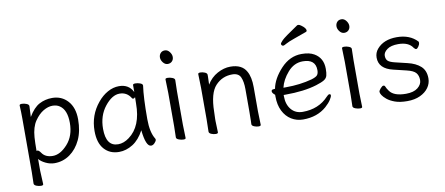

<svg xmlns="http://www.w3.org/2000/svg" viewBox="-75 -1017 3464 1493"><g transform="rotate(-10 1657.0 -270.5)"><path d="M163 162Q163 172 145 172Q127 172 108.5 164.5Q90 157 90 144L92 55V-368Q92 -421 89 -472Q89 -482 107 -482Q125 -482 144 -474.5Q163 -467 163 -454Q163 -448 162 -432Q161 -416 160.5 -398.5Q160 -381 159 -369Q199 -437 245.5 -461.5Q292 -486 347 -486Q422 -486 470 -433Q518 -380 518 -287Q518 -194 486.5 -127Q455 -60 401 -21.5Q347 17 279 17Q244 17 209 0Q174 -17 158 -38V56ZM190 -81Q217 -41 276 -41Q335 -41 392.5 -105Q450 -169 450 -271.5Q450 -374 396 -410Q373 -426 339 -426Q305 -426 267.5 -404Q230 -382 198 -335.5Q166 -289 160 -209Q157 -167 157 -101Q161 -103 164 -103Q175 -103 190 -81Z M789 18Q716 18 672 -31.5Q628 -81 628 -175Q628 -300 706 -394Q741 -437 785 -461.5Q829 -486 875 -486Q953 -486 985 -420V-475Q985 -485 1004 -485Q1023 -485 1042 -478Q1061 -471 1061 -459V-457Q1048 -368 1048 -195Q1048 -90 1083 -35Q1085 -31 1085 -24.5Q1085 -18 1071.5 -2.5Q1058 13 1042 13Q1001 13 987 -118Q950 -48 897.5 -15Q845 18 789 18ZM792 -42Q836 -42 879 -74Q983 -150 983 -330Q983 -355 984 -380Q975 -371 969 -371Q963 -371 960 -375Q929 -428 869.5 -428Q810 -428 753 -356Q696 -284 696 -180Q696 -42 792 -42Z M1316 1Q1316 10 1298.5 10Q1281 10 1261.5 2.5Q1242 -5 1242 -17L1244 -105V-368L1241 -475Q1241 -484 1259 -484Q1277 -484 1296 -476.5Q1315 -469 1315 -457L1313 -368V-105ZM1311.5 -678Q1327 -658 1327 -637.5Q1327 -617 1314 -603.5Q1301 -590 1280 -590Q1259 -590 1243.5 -609.5Q1228 -629 1228 -649.5Q1228 -670 1240.5 -684Q1253 -698 1274.5 -698Q1296 -698 1311.5 -678Z M1571 1Q1571 11 1553.5 11Q1536 11 1518 3.5Q1500 -4 1500 -17L1502 -115V-364L1499 -471Q1499 -481 1516.5 -481Q1534 -481 1552 -473.5Q1570 -466 1570 -453V-439Q1568 -411 1568 -376Q1600 -429 1651.5 -457Q1703 -485 1754 -485Q1846 -485 1880 -422Q1906 -376 1906 -297V-105L1909 1Q1909 11 1891.5 11Q1874 11 1856 3.5Q1838 -4 1838 -16V-17Q1839 -25 1839 -44L1840 -115V-293Q1840 -352 1824 -387.5Q1808 -423 1758 -423Q1679 -423 1625.5 -365.5Q1572 -308 1570 -162Q1569 -129 1568 -105V-89Q1568 -59 1571 1Z M2242 18Q2191 18 2149.5 -7.5Q2108 -33 2084 -81Q2060 -129 2060 -195V-209Q2038 -226 2038 -240Q2038 -254 2057 -254L2067 -255Q2082 -334 2153 -410Q2224 -486 2317 -486Q2379 -486 2416 -464Q2483 -425 2483 -340Q2483 -306 2477.5 -286Q2472 -266 2452 -253.5Q2432 -241 2387 -227Q2287 -196 2138 -196H2125V-186Q2125 -121 2158.5 -81Q2192 -41 2249 -41Q2375 -41 2453 -125Q2466 -140 2476 -140Q2486 -140 2486 -129.5Q2486 -119 2471.5 -96Q2457 -73 2427 -46Q2354 18 2242 18ZM2133 -252H2153Q2265 -252 2360 -278Q2396 -289 2406.5 -302Q2417 -315 2417 -341Q2417 -428 2316 -428Q2247 -428 2197 -370.5Q2147 -313 2133 -252ZM2381 -649Q2332 -631 2283.5 -614Q2235 -597 2215 -585.5Q2195 -574 2189 -574Q2183 -574 2178 -579Q2173 -584 2173 -590.5Q2173 -597 2192 -617Q2211 -637 2323 -712Q2325 -713 2332 -713Q2339 -713 2352 -704Q2388 -679 2388 -659Q2388 -652 2381 -649Z M2710 1Q2710 10 2692.5 10Q2675 10 2655.5 2.5Q2636 -5 2636 -17L2638 -105V-368L2635 -475Q2635 -484 2653 -484Q2671 -484 2690 -476.5Q2709 -469 2709 -457L2707 -368V-105ZM2705.5 -678Q2721 -658 2721 -637.5Q2721 -617 2708 -603.5Q2695 -590 2674 -590Q2653 -590 2637.5 -609.5Q2622 -629 2622 -649.5Q2622 -670 2634.5 -684Q2647 -698 2668.5 -698Q2690 -698 2705.5 -678Z M3064 -40Q3125 -40 3157.5 -66Q3190 -92 3190 -126.5Q3190 -161 3172 -183Q3154 -205 3099 -218L2999 -242Q2887 -268 2887 -356Q2887 -395 2912 -424Q2965 -486 3068 -486Q3171 -486 3230 -423Q3232 -421 3232 -411Q3232 -401 3221.5 -385Q3211 -369 3202.5 -369Q3194 -369 3184 -382Q3152 -431 3070 -431Q3012 -431 2982 -408.5Q2952 -386 2952 -360Q2952 -334 2965.5 -320Q2979 -306 3020 -296L3116 -273Q3181 -258 3218.5 -224Q3256 -190 3256 -128Q3256 -88 3232.5 -55Q3209 -22 3166 -2Q3123 18 3064.5 18Q3006 18 2967.5 4Q2929 -10 2906 -29Q2883 -48 2873 -64Q2863 -80 2863 -90Q2863 -100 2877.5 -116.5Q2892 -133 2901 -133Q2910 -133 2913 -126Q2921 -106 2936 -86Q2969 -40 3064 -40Z"/></g></svg>

Font: LXGW WenKai TC
Style: Regular
Weight: 400
Designer: LXGW / Fontworks Inc.
Foundry: LXGW / Fontworks Inc.
Version: Version 1.330